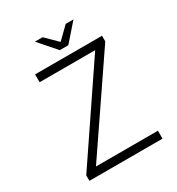

<svg xmlns="http://www.w3.org/2000/svg" viewBox="-192 -942 984 1065"><g transform="rotate(-30 300.0 -410.0)"><path d="M288.1 -710 191.9 -819.8H241.2L313 -749H316.9L389.2 -819.8H439L342.8 -710ZM67.9 0V-35.2L458 -611.8H102.1V-662.1H530.8V-626L139.2 -50.8H536.1V0Z"/></g></svg>

Font: Office Code Pro D Light
Style: Regular
Weight: 300
Designer: Nathan Rutzky & Paul D. Hunt
Foundry: Adobe Systems Incorporated
Version: Version 1.004;PS 001.004;hotconv 1.0.70;makeotf.lib2.5.58329